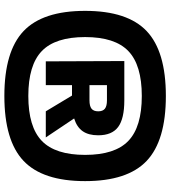

<svg xmlns="http://www.w3.org/2000/svg" viewBox="30 -790 780 880"><g transform="rotate(90 420.0 -350.0)"><path d="M122.6 -632.3Q215.3 -720.2 419.9 -720.2Q624.5 -720.2 717.3 -632.3Q810.1 -544.4 810.1 -350.1Q810.1 -155.8 717.3 -67.9Q624.5 20 419.9 20Q215.3 20 122.6 -67.9Q29.8 -155.8 29.8 -350.1Q29.8 -544.4 122.6 -632.3ZM214.1 -151.6Q278.3 -89.8 419.9 -89.8Q561.5 -89.8 625.7 -151.6Q689.9 -213.4 689.9 -350.1Q689.9 -486.8 625.7 -548.3Q561.5 -609.9 419.9 -609.9Q278.3 -609.9 214.1 -548.3Q149.9 -486.8 149.9 -350.1Q149.9 -213.4 214.1 -151.6ZM522.9 -299.8 609.9 -169.9H490.2L418 -290H370.1V-169.9H261.2L259.8 -529.8H439.9Q523.9 -529.8 562 -501.5Q600.1 -473.1 600.1 -410.2Q600.1 -365.7 581.3 -338.9Q562.5 -312 522.9 -299.8ZM370.1 -450.2V-370.1H439.9Q466.3 -370.1 478.3 -379.6Q490.2 -389.2 490.2 -410.2Q490.2 -431.2 478.3 -440.7Q466.3 -450.2 439.9 -450.2Z"/></g></svg>

Font: Fivo Sans Heavy
Style: Regular
Weight: 900
Designer: Alexander Slobzheninov
Foundry: Alexander Slobzheninov
Version: 1.0